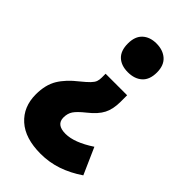

<svg xmlns="http://www.w3.org/2000/svg" viewBox="-225 -730 883 883"><g transform="rotate(45 216.5 -288.0)"><path d="M315 -350Q315 -302 298.5 -269.5Q282 -237 240 -204Q205 -176 192.5 -157.5Q180 -139 180 -113Q180 -66 240 -66Q297 -66 376 -118L433 11Q383 45 331.5 62.5Q280 80 224 80Q123 80 69 31.5Q15 -17 15 -98Q15 -160 40 -201.5Q65 -243 115 -282Q141 -303 154 -316.5Q167 -330 171 -341Q175 -352 175 -367V-392H315ZM338 -563Q338 -516 312 -492.5Q286 -469 242 -469Q199 -469 174 -492.5Q149 -516 149 -563Q149 -609 174.5 -632.5Q200 -656 242 -656Q285 -656 311.5 -632.5Q338 -609 338 -563Z"/></g></svg>

Font: Noto Sans Kannada UI Condensed Black
Style: Regular
Weight: 900
Width: 3
Designer: Jelle Bosma - Monotype Design Team
Foundry: Monotype Imaging Inc.
Version: Version 2.005; ttfautohint (v1.8.4.7-5d5b)